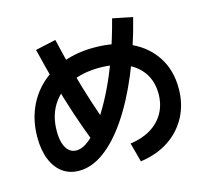

<svg xmlns="http://www.w3.org/2000/svg" viewBox="-120 -957 1241 1150"><g transform="rotate(-15 500.0 -382.0)"><path d="M583 -65Q657 -75 710.5 -107.5Q764 -140 793 -192Q822 -244 822 -310Q822 -385 785.5 -439.5Q749 -494 681 -523Q613 -552 520 -552Q415 -552 337 -515Q259 -478 217 -410.5Q175 -343 175 -250Q175 -206 185 -174.5Q195 -143 214 -126Q233 -109 259 -109Q298 -109 341 -144Q384 -179 429 -243.5Q474 -308 518 -396Q562 -484 600.5 -591Q639 -698 670 -818L794 -793Q747 -608 684.5 -459.5Q622 -311 550 -205.5Q478 -100 400.5 -43.5Q323 13 245 13Q186 13 143 -18Q100 -49 76.5 -107Q53 -165 53 -244Q53 -341 86.5 -420.5Q120 -500 182 -557.5Q244 -615 329.5 -646Q415 -677 520 -677Q650 -677 745.5 -632Q841 -587 894 -504.5Q947 -422 947 -310Q947 -213 906 -135.5Q865 -58 790.5 -9Q716 40 615 54ZM370 -132Q332 -231 299 -330Q266 -429 237.5 -533.5Q209 -638 181 -753L308 -781Q334 -668 362 -565Q390 -462 421.5 -365Q453 -268 489 -172Z"/></g></svg>

Font: M PLUS 1
Style: Bold
Weight: 700
Designer: Coji Morishita
Foundry: UNDERFOREST DESIGN
Version: Version 1.001